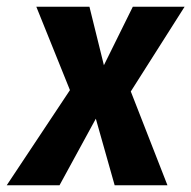

<svg xmlns="http://www.w3.org/2000/svg" viewBox="-67 -551 569 571"><path d="M482 -531 322 -279 431 0H274L218 -198L110 0H-47L141 -283L41 -531H199L242 -357L328 -531Z"/></svg>

Font: Fira Sans Condensed
Style: Bold Italic
Weight: 700
Width: 3
Italic angle: -8°
Designer: Carrois Corporate & Edenspiekermann AG
Foundry: Carrois Corporate GbR & Edenspiekermann AG
Version: Version 4.203